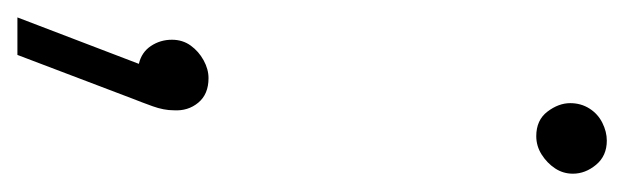

<svg xmlns="http://www.w3.org/2000/svg" viewBox="-286 -294 700 215"><g transform="rotate(90 63.5 -187.0)"><path d="M-24 143 28 7Q15 4 8 -6.5Q1 -17 1 -30Q1 -42 7.5 -51Q14 -60 24 -65.5Q34 -71 44 -71Q62 -71 71.5 -59.5Q81 -48 80 -32Q80 -21 75.5 -8.5Q71 4 67 14L18 143ZM109 -438Q91 -438 81.5 -450.5Q72 -463 72 -476Q72 -488 78 -497.5Q84 -507 94 -512Q104 -517 114 -517Q131 -517 141 -505Q151 -493 151 -479Q151 -468 145 -459Q139 -450 129.5 -444Q120 -438 109 -438Z"/></g></svg>

Font: MuseoModerno Thin ExtraLight
Style: Italic
Weight: 250
Italic angle: -9°
Version: Version 1.003